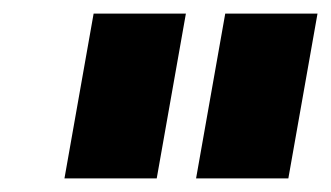

<svg xmlns="http://www.w3.org/2000/svg" viewBox="-20 -720 488 283"><path d="M118 -700H254L211 -457H75ZM312 -700H448L405 -457H269Z"/></svg>

Font: Bai Jamjuree
Style: Bold Italic
Weight: 700
Italic angle: -10°
Designer: Katatrad Aksorn Co.,Ltd.
Foundry: Cadson Demak Co.,Ltd.
Version: Version 1.000; ttfautohint (v1.6)